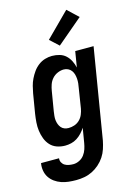

<svg xmlns="http://www.w3.org/2000/svg" viewBox="-157 -845 802 1142"><g transform="rotate(-15 243.5 -274.0)"><path d="M166 223Q142 223 119 220.5Q96 218 74.5 210.5Q53 203 35 190Q17 177 5 159Q-7 141 -11 118Q-15 95 -11 72V71H100Q98 85 104.5 97Q111 109 122 115.5Q133 122 146.5 124.5Q160 127 174 127Q192 127 210.5 118Q229 109 241 93Q253 77 259 58.5Q265 40 268 22L283 -68Q273 -52 259 -37Q245 -22 228.5 -11.5Q212 -1 193 3.5Q174 8 156 8Q129 8 105 -0.5Q81 -9 64.5 -27Q48 -45 39 -68.5Q30 -92 26.5 -117.5Q23 -143 25 -169.5Q27 -196 31 -222L51 -342Q55 -364 60.5 -385.5Q66 -407 76 -427.5Q86 -448 99.5 -467Q113 -486 132 -500.5Q151 -515 173 -521.5Q195 -528 216 -528Q240 -528 262.5 -521.5Q285 -515 301 -500Q317 -485 327 -465Q337 -445 342 -423L358 -520H471L379 37Q374 62 366 86.5Q358 111 343.5 133Q329 155 308.5 173Q288 191 264.5 202.5Q241 214 216 218.5Q191 223 166 223ZM202 -88Q220 -88 238 -94Q256 -100 270 -113.5Q284 -127 291.5 -145Q299 -163 302 -180L321 -300Q324 -315 325.5 -329.5Q327 -344 326 -358Q325 -372 321.5 -385Q318 -398 310 -409Q302 -420 289.5 -426Q277 -432 263 -432Q244 -432 224.5 -423.5Q205 -415 191.5 -399.5Q178 -384 171.5 -365Q165 -346 162 -327L142 -207Q140 -193 138.5 -179.5Q137 -166 138.5 -153Q140 -140 144.5 -128Q149 -116 157 -106.5Q165 -97 177 -92.5Q189 -88 202 -88ZM278 -575 224 -625 370 -771 436 -709Z"/></g></svg>

Font: Iosevka Custom
Style: Bold Italic
Weight: 700
Italic angle: -9°
Designer: Belleve Invis
Foundry: Belleve Invis
Version: Version 30.3.1; ttfautohint (v1.8.3)